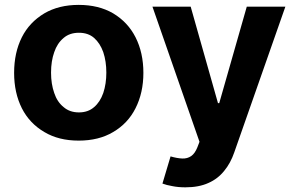

<svg xmlns="http://www.w3.org/2000/svg" viewBox="-20 -573 1221 797"><path d="M306.6 10.7Q223.6 10.7 164.1 -24.9Q102.5 -61 70.8 -123.5Q38.6 -187.5 38.6 -270.5Q38.6 -354.5 70.8 -418.5Q102.1 -480.5 164.1 -517.6Q224.1 -552.7 306.6 -552.7Q389.6 -552.7 449.7 -517.6Q510.7 -481 542.5 -418.5Q575.2 -354 575.2 -270.5Q575.2 -188 542.5 -123.5Q510.7 -60.5 449.7 -24.9Q390.1 10.7 306.6 10.7ZM370.6 -128.4Q395.5 -149.4 408.7 -187Q421.4 -225.1 421.4 -271.5Q421.4 -318.4 408.7 -356.4Q395.5 -393.6 370.6 -415.5Q346.2 -437 307.6 -437Q269 -437 244.1 -415.5Q217.3 -393.1 205.1 -356.4Q191.9 -319.3 191.9 -271.5Q191.9 -224.6 205.1 -187Q217.3 -149.9 244.1 -128.4Q269.5 -106.4 307.6 -106.4Q345.7 -106.4 370.6 -128.4ZM749.5 204.6Q719.7 204.6 695.8 199.7Q670.4 195.3 654.3 189L688 76.2Q714.4 84 736.3 85Q757.8 85.9 773.9 74.7Q789.1 64 799.3 38.6L808.1 15.6L612.8 -545.4H771.5L884.8 -145H890.1L1004.4 -545.4H1164.6L952.6 59.1Q937 104.5 911.1 135.7Q884.3 169.4 845.2 186.5Q805.7 204.6 749.5 204.6Z"/></svg>

Font: My Font
Style: Bold
Weight: 500
Designer: Rasmus Andersson
Foundry: rsms
Version: Version 0.001